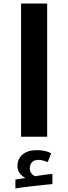

<svg xmlns="http://www.w3.org/2000/svg" viewBox="-20 -780 389 1095"><path d="M100.1 -759.8H249V0H100.1ZM67.9 244.1 125 234.9Q105 225.1 92.3 207.8Q79.6 190.4 79.6 167Q79.6 125 109.4 100.6Q139.2 76.2 189.9 76.2Q239.3 76.2 272 94.2L252 145Q224.1 131.8 197.8 131.8Q176.3 131.8 163.1 144.8Q149.9 157.7 149.9 180.2Q149.9 210 179.7 225.1L197.8 222.2Q246.6 214.4 278.8 211.9V270Q243.2 272.5 160.9 282.2Q78.6 292 67.9 294.9Z"/></svg>

Font: DroidArabicKufi-Bold
Style: Bold
Weight: 700
Designer: Pascal Zoghbi
Foundry: Ascender Corporation
Version: Version 1.00